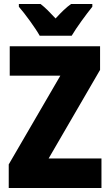

<svg xmlns="http://www.w3.org/2000/svg" viewBox="-20 -947 553 967"><path d="M180 -767H341C365 -808 415 -876 445 -913V-927H338C314 -910 289 -886 260 -854C231 -885 208 -909 184 -927H75V-913C105 -879 159 -805 180 -767ZM491 0V-149H225L484 -595V-714H29V-566H284L24 -119V0Z"/></svg>

Font: Noto Sans Devanagari Condensed Black
Style: Regular
Weight: 900
Width: 3
Designer: Jelle Bosma - Monotype Design Team
Foundry: Monotype Imaging Inc.
Version: Version 2.004